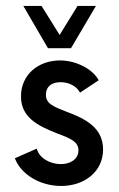

<svg xmlns="http://www.w3.org/2000/svg" viewBox="-20 -615 399 643"><path d="M140.6 -453.6H217.8L301.3 -595.2H239.7L179.7 -498L119.1 -595.2H58.1ZM184.6 7.8C263.2 7.8 325.2 -40.5 325.2 -114.3C325.2 -187.5 266.1 -217.3 203.1 -240.7C157.7 -258.3 133.8 -268.1 133.8 -297.9C133.8 -325.2 152.8 -339.8 183.1 -339.8C212.9 -339.8 237.8 -324.7 248 -304.7L310.5 -346.2C292 -381.8 237.3 -412.6 181.2 -412.6C109.9 -412.6 50.3 -366.7 50.3 -292C50.3 -222.7 104.5 -194.3 171.9 -168C219.2 -150.4 242.7 -139.6 242.7 -111.3C242.7 -82 215.8 -65.4 184.1 -65.4C148.4 -65.4 111.8 -84.5 103 -117.2L29.8 -85C50.3 -30.3 114.7 7.8 184.6 7.8Z"/></svg>

Font: Now Medium
Style: Regular
Weight: 500
Designer: Alfredo Marco Pradil
Foundry: Alfredo Marco Pradil
Version: Version 1.200;hotconv 1.0.109;makeotfexe 2.5.65596